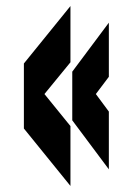

<svg xmlns="http://www.w3.org/2000/svg" viewBox="-20 -648 440 635"><path d="M213 -231 127 -337 213 -442V-628L59 -438V-223L213 -33ZM340 -279 297 -337 340 -394V-573L219 -411V-250L340 -88Z"/></svg>

Font: Yard Headline
Style: Regular
Weight: 400
Monospace: yes
Designer: Roman Shamin
Foundry: Evil Martians
Version: Version 1.000